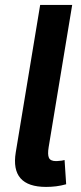

<svg xmlns="http://www.w3.org/2000/svg" viewBox="-20 -747 327 771"><path d="M43.3 -135.3 141.3 -727.3H269.9L175.4 -156.2Q170.5 -126.4 176.5 -113.3Q182.5 -100.1 204.9 -100.1H207.7Q220.9 -100.9 227.6 -101.9Q234.4 -103 239.3 -104.4L245.7 -7.1Q225.5 -1.4 205.6 1.1Q185.7 3.6 165.1 3.6Q20.6 3.6 43.3 -135.3Z"/></svg>

Font: Inter P Semi Bold
Style: Italic
Weight: 600
Italic angle: 9.39999°
Designer: Rasmus Andersson
Foundry: rsms
Version: Version 3.018;git-588b23468